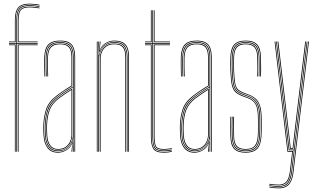

<svg xmlns="http://www.w3.org/2000/svg" viewBox="-20 -826 1730 1045"><path d="M69 0V-588H29V-592H69V-716Q69 -762 85.1 -780Q101.2 -798 142 -798Q153 -798 169.8 -796.1Q186.5 -794.2 195 -792.2V-788.2Q185 -790.5 168.6 -792.2Q152.2 -794 142 -794Q103 -794 88 -777.1Q73 -760.2 73 -716V-592H185V-588H73V0ZM61 0V-580H29V-584H65V0ZM77 0V-584H185V-580H81V0ZM29 -596V-600H61V-716Q61 -764 79 -785Q97 -806 142 -806Q153 -806 170 -804.1Q187 -802.2 195 -800V-796Q186.5 -798.2 170 -800.1Q153.5 -802 142 -802Q99.8 -802 82.4 -782.6Q65 -763.2 65 -716V-596ZM77 -596V-716Q77 -758.5 91 -774.2Q105 -790 142 -790Q151.5 -790 168.2 -788.2Q185 -786.5 195 -784.5V-780.5Q184.2 -782.5 168.1 -784.2Q152 -786 142 -786Q106.8 -786 93.9 -771.5Q81 -757 81 -716V-600H185V-596Z M385 0V-514Q385 -560.8 367.1 -580.9Q349.2 -601 308 -601Q264 -601 245.2 -580.2Q226.5 -559.5 225 -514Q224.2 -490.8 224.8 -463.8Q225.2 -436.8 226 -410H222Q221.2 -436.8 220.8 -464.5Q220.2 -492.2 221 -514Q222.5 -562.8 242.6 -583.9Q262.8 -605 308 -605Q337 -605 354.8 -595.8Q372.5 -586.5 380.8 -566.5Q389 -546.5 389 -514V0ZM295 -7Q324.5 -7 342.5 -21Q360.5 -35 368.8 -54.8Q377 -74.5 377 -91.2V-350.8Q359.8 -340.8 336.2 -325.2Q312.8 -309.8 294.2 -295.2Q256.8 -266.2 243.4 -230.5Q230 -194.8 228 -144.8Q227.5 -129.5 227.8 -121.5Q228 -113.5 229 -90.5Q231 -50.2 248.2 -28.6Q265.5 -7 295 -7ZM295 -11Q267.8 -11 251.4 -31.1Q235 -51.2 233 -90.8Q232 -109.5 231.8 -120Q231.5 -130.5 232 -144.8Q234 -198.2 248.4 -232.1Q262.8 -266 297.2 -292.5Q313.2 -305 334 -319Q354.8 -333 373 -343.8V-91.2Q373 -74.5 365.5 -55.8Q358 -37 340.9 -24Q323.8 -11 295 -11ZM295 -15Q321.8 -15 338 -27.1Q354.2 -39.2 361.6 -57Q369 -74.8 369 -91.2V-336.8Q354.5 -327.8 335.6 -315.1Q316.8 -302.5 299.2 -289Q264.5 -262 251.2 -228.6Q238 -195.2 236 -144.5Q235.5 -129.8 235.8 -122Q236 -114.2 237 -90.8Q239 -54.5 254 -34.8Q269 -15 295 -15ZM295 5Q258.8 5 239 -20.2Q219.2 -45.5 217 -90Q216 -108.5 215.8 -120.2Q215.5 -132 216 -145Q217.8 -192 230.9 -231.8Q244 -271.5 287 -304.8Q298.5 -313.5 312 -323Q325.5 -332.5 340 -342Q354.5 -351.5 369 -360V-514Q369 -552 354.9 -568.5Q340.8 -585 308 -585Q273 -585 257.6 -568.2Q242.2 -551.5 241 -513.5Q240.2 -490.8 240.8 -465.6Q241.2 -440.5 242 -410H238Q237.2 -438 236.8 -465.1Q236.2 -492.2 237 -513.5Q238.2 -552.2 253.9 -570.6Q269.5 -589 308 -589Q343 -589 358 -571.6Q373 -554.2 373 -514V-357.8Q351 -344.8 329.4 -330.2Q307.8 -315.8 289 -301.2Q248.2 -269.5 235 -231.1Q221.8 -192.8 220 -145Q219.5 -129.8 219.8 -121.5Q220 -113.2 221 -90.2Q223.2 -46.2 242.5 -22.6Q261.8 1 295 1Q323.2 1 345 -14.6Q366.8 -30.2 375.8 -57.5H376.8L373.5 -6V0H369.2V-4.8L373.8 -44.5H372.8Q363.2 -21.8 341.4 -8.4Q319.5 5 295 5ZM377.2 0V-10L378.8 -72.2H377.8Q373.2 -45.8 350.9 -24.4Q328.5 -3 295 -3Q263.2 -3 245.2 -25.6Q227.2 -48.2 225 -90.5Q224 -109 223.8 -120Q223.5 -131 224 -144.8Q225.8 -191.8 238.4 -229.2Q251 -266.8 292 -298.5Q305.2 -308.8 320.4 -319Q335.5 -329.2 350.2 -338.6Q365 -348 377 -355V-514Q377 -556.5 361 -574.8Q345 -593 308 -593Q269.2 -593 251.8 -574.6Q234.2 -556.2 233 -513.8Q232.2 -490.5 232.8 -463.8Q233.2 -437 234 -410H230Q229.2 -437.5 228.8 -464.9Q228.2 -492.2 229 -513.8Q230.2 -557.8 248.4 -577.4Q266.5 -597 308 -597Q347 -597 364 -577.8Q381 -558.5 381 -514V0Z M678.2 0V-514Q678.2 -535 674.6 -551.2Q671 -567.5 662.2 -578.5Q653.5 -589.5 638.6 -595.2Q623.8 -601 601.2 -601Q573.2 -601 551.6 -585.6Q530 -570.2 521 -542.5H519L522.8 -600H527V-596.2L522.8 -555.5H523.8Q532.5 -577.8 554.4 -591.4Q576.2 -605 601.2 -605Q620.2 -605 634 -601.1Q647.8 -597.2 657.1 -589.8Q666.5 -582.2 672 -571.2Q677.5 -560.2 679.9 -545.9Q682.2 -531.5 682.2 -514V0ZM507 0V-600H511V0ZM523.5 0V-508.8Q523.5 -525.8 531 -544.4Q538.5 -563 555.5 -576Q572.5 -589 601.2 -589Q620.2 -589 632.9 -584.1Q645.5 -579.2 652.8 -569.6Q660 -560 663.1 -546Q666.2 -532 666.2 -514V0H662.2V-514Q662.2 -537 656.9 -552.8Q651.5 -568.5 638.2 -576.8Q625 -585 601.2 -585Q574.5 -585 558.2 -572.9Q542 -560.8 534.8 -543.1Q527.5 -525.5 527.5 -508.8V0ZM515 0V-600H519L517 -527.8H519Q524.8 -556.5 546.4 -576.8Q568 -597 601.2 -597Q645.2 -597 659.8 -574.6Q674.2 -552.2 674.2 -514V0H670.2V-514Q670.2 -552 656 -572.5Q641.8 -593 601.2 -593Q571.8 -593 553.8 -579Q535.8 -565 527.6 -545.4Q519.5 -525.8 519.5 -508.8V0Z M872.2 -3Q830.8 -3 820 -21.6Q809.2 -40.2 809.2 -85V-588H769.2V-592H809.2V-770H813.2V-592H905.2V-588H813.2V-85Q813.2 -41.5 823.2 -24.2Q833.2 -7 872.2 -7Q882.2 -7 893.8 -8.2Q905.2 -9.5 915.2 -11.8V-7.8Q905 -5.2 893.5 -4.1Q882 -3 872.2 -3ZM872.2 5Q827.2 5 814.2 -16Q801.2 -37 801.2 -85V-580H769.2V-584H805.2V-85Q805.2 -39 817.1 -19Q829 1 872.2 1Q882.8 1 894.4 -0.2Q906 -1.5 915.2 -4V0Q897.2 5 872.2 5ZM872.2 -11Q834.2 -11 825.8 -27.8Q817.2 -44.5 817.2 -85.2V-584H905.2V-580H821.2V-85.2Q821.2 -45.8 829 -30.4Q836.8 -15 872.2 -15Q881.5 -15 892.6 -16.1Q903.8 -17.2 915.2 -19.5V-15.5Q905.2 -13.5 893.8 -12.2Q882.2 -11 872.2 -11ZM769.2 -596V-600H801.2V-770H805.2V-596ZM817.2 -596V-770H821.2V-600H905.2V-596Z M1128.2 0V-514Q1128.2 -560.8 1110.4 -580.9Q1092.5 -601 1051.2 -601Q1007.2 -601 988.5 -580.2Q969.8 -559.5 968.2 -514Q967.5 -490.8 968 -463.8Q968.5 -436.8 969.2 -410H965.2Q964.5 -436.8 964 -464.5Q963.5 -492.2 964.2 -514Q965.8 -562.8 985.9 -583.9Q1006 -605 1051.2 -605Q1080.2 -605 1098 -595.8Q1115.8 -586.5 1124 -566.5Q1132.2 -546.5 1132.2 -514V0ZM1038.2 -7Q1067.8 -7 1085.8 -21Q1103.8 -35 1112 -54.8Q1120.2 -74.5 1120.2 -91.2V-350.8Q1103 -340.8 1079.5 -325.2Q1056 -309.8 1037.5 -295.2Q1000 -266.2 986.6 -230.5Q973.2 -194.8 971.2 -144.8Q970.8 -129.5 971 -121.5Q971.2 -113.5 972.2 -90.5Q974.2 -50.2 991.5 -28.6Q1008.8 -7 1038.2 -7ZM1038.2 -11Q1011 -11 994.6 -31.1Q978.2 -51.2 976.2 -90.8Q975.2 -109.5 975 -120Q974.8 -130.5 975.2 -144.8Q977.2 -198.2 991.6 -232.1Q1006 -266 1040.5 -292.5Q1056.5 -305 1077.2 -319Q1098 -333 1116.2 -343.8V-91.2Q1116.2 -74.5 1108.8 -55.8Q1101.2 -37 1084.1 -24Q1067 -11 1038.2 -11ZM1038.2 -15Q1065 -15 1081.2 -27.1Q1097.5 -39.2 1104.9 -57Q1112.2 -74.8 1112.2 -91.2V-336.8Q1097.8 -327.8 1078.9 -315.1Q1060 -302.5 1042.5 -289Q1007.8 -262 994.5 -228.6Q981.2 -195.2 979.2 -144.5Q978.8 -129.8 979 -122Q979.2 -114.2 980.2 -90.8Q982.2 -54.5 997.2 -34.8Q1012.2 -15 1038.2 -15ZM1038.2 5Q1002 5 982.2 -20.2Q962.5 -45.5 960.2 -90Q959.2 -108.5 959 -120.2Q958.8 -132 959.2 -145Q961 -192 974.1 -231.8Q987.2 -271.5 1030.2 -304.8Q1041.8 -313.5 1055.2 -323Q1068.8 -332.5 1083.2 -342Q1097.8 -351.5 1112.2 -360V-514Q1112.2 -552 1098.1 -568.5Q1084 -585 1051.2 -585Q1016.2 -585 1000.9 -568.2Q985.5 -551.5 984.2 -513.5Q983.5 -490.8 984 -465.6Q984.5 -440.5 985.2 -410H981.2Q980.5 -438 980 -465.1Q979.5 -492.2 980.2 -513.5Q981.5 -552.2 997.1 -570.6Q1012.8 -589 1051.2 -589Q1086.2 -589 1101.2 -571.6Q1116.2 -554.2 1116.2 -514V-357.8Q1094.2 -344.8 1072.6 -330.2Q1051 -315.8 1032.2 -301.2Q991.5 -269.5 978.2 -231.1Q965 -192.8 963.2 -145Q962.8 -129.8 963 -121.5Q963.2 -113.2 964.2 -90.2Q966.5 -46.2 985.8 -22.6Q1005 1 1038.2 1Q1066.5 1 1088.2 -14.6Q1110 -30.2 1119 -57.5H1120L1116.8 -6V0H1112.5V-4.8L1117 -44.5H1116Q1106.5 -21.8 1084.6 -8.4Q1062.8 5 1038.2 5ZM1120.5 0V-10L1122 -72.2H1121Q1116.5 -45.8 1094.1 -24.4Q1071.8 -3 1038.2 -3Q1006.5 -3 988.5 -25.6Q970.5 -48.2 968.2 -90.5Q967.2 -109 967 -120Q966.8 -131 967.2 -144.8Q969 -191.8 981.6 -229.2Q994.2 -266.8 1035.2 -298.5Q1048.5 -308.8 1063.6 -319Q1078.8 -329.2 1093.5 -338.6Q1108.2 -348 1120.2 -355V-514Q1120.2 -556.5 1104.2 -574.8Q1088.2 -593 1051.2 -593Q1012.5 -593 995 -574.6Q977.5 -556.2 976.2 -513.8Q975.5 -490.5 976 -463.8Q976.5 -437 977.2 -410H973.2Q972.5 -437.5 972 -464.9Q971.5 -492.2 972.2 -513.8Q973.5 -557.8 991.6 -577.4Q1009.8 -597 1051.2 -597Q1090.2 -597 1107.2 -577.8Q1124.2 -558.5 1124.2 -514V0Z M1317 5Q1273.2 5 1254 -15.9Q1234.8 -36.8 1234 -85Q1233.8 -112 1233.5 -133.5Q1233.2 -155 1234 -191H1238Q1237.5 -151.2 1237.6 -130.4Q1237.8 -109.5 1238 -85Q1238.8 -39 1257.1 -19Q1275.5 1 1317 1Q1357.8 1 1377 -18.9Q1396.2 -38.8 1399 -85.2Q1400 -100 1400.1 -115.2Q1400.2 -130.5 1400.1 -146.5Q1400 -162.5 1400 -179Q1400 -240 1384 -267.2Q1368 -294.5 1334.8 -306.8L1305.8 -317.5Q1286 -324.8 1274.5 -334.1Q1263 -343.5 1257.4 -367.5Q1251.8 -391.5 1250 -442.5Q1249.2 -462.5 1249.4 -477.8Q1249.5 -493 1250 -513.5Q1251.2 -553.8 1266.6 -571.4Q1282 -589 1317 -589Q1352.2 -589 1367.9 -571.6Q1383.5 -554.2 1384 -514Q1384.5 -487.8 1384.5 -466.9Q1384.5 -446 1384 -410H1380Q1381.5 -441.2 1381 -467Q1380.5 -492.8 1380 -513.8Q1379.5 -552 1364.9 -568.5Q1350.2 -585 1317 -585Q1284.5 -585 1269.9 -568.4Q1255.2 -551.8 1254 -513.5Q1253.2 -488.8 1253.4 -475Q1253.5 -461.2 1254 -442.8Q1255.8 -397.2 1259.9 -374Q1264 -350.8 1274.9 -340.1Q1285.8 -329.5 1307.2 -321.2L1336 -310.2Q1357 -302.2 1372.2 -288.5Q1387.5 -274.8 1395.8 -248.9Q1404 -223 1404 -179Q1404 -163 1404.1 -146.9Q1404.2 -130.8 1404.1 -115.1Q1404 -99.5 1403 -85Q1400 -36.8 1380 -15.9Q1360 5 1317 5ZM1317 -3Q1277.5 -3 1260.1 -22.1Q1242.8 -41.2 1242 -85.2Q1241.8 -111 1241.2 -136.9Q1240.8 -162.8 1242 -191H1246Q1244.5 -159.5 1245.1 -133.2Q1245.8 -107 1246 -85.2Q1246.5 -43.5 1263.1 -25.2Q1279.8 -7 1317 -7Q1354.2 -7 1371.4 -25.2Q1388.5 -43.5 1391 -85.8Q1392.2 -108 1392.1 -130.2Q1392 -152.5 1392 -179Q1392 -237.5 1377.2 -262.6Q1362.5 -287.8 1331.8 -299.2L1303 -310Q1279 -319 1266.5 -330.9Q1254 -342.8 1248.9 -368Q1243.8 -393.2 1242 -442.2Q1241.2 -462.5 1241.4 -478.1Q1241.5 -493.8 1242 -513.8Q1243.2 -558.5 1260.9 -577.8Q1278.5 -597 1317 -597Q1356.5 -597 1373.9 -577.8Q1391.2 -558.5 1392 -514Q1392.5 -487.8 1392.5 -466.9Q1392.5 -446 1392 -410H1388Q1388.5 -449.8 1388.5 -470Q1388.5 -490.2 1388 -514Q1387.5 -556.5 1370.8 -574.8Q1354 -593 1317 -593Q1280.2 -593 1263.8 -574.5Q1247.2 -556 1246 -513.5Q1245.5 -493.5 1245.4 -477.6Q1245.2 -461.8 1246 -442.5Q1247.8 -391.2 1253.4 -366.6Q1259 -342 1271.1 -331.9Q1283.2 -321.8 1304.2 -313.8L1333.2 -302.8Q1363.8 -291.2 1379.9 -266.1Q1396 -241 1396 -179Q1396 -153.2 1396.1 -130.4Q1396.2 -107.5 1395 -85.5Q1392.2 -42 1374.5 -22.5Q1356.8 -3 1317 -3ZM1317 -11Q1281.8 -11 1266.1 -28.2Q1250.5 -45.5 1250 -85.5Q1249.8 -105.5 1249.1 -132.1Q1248.5 -158.8 1250 -191H1254Q1252.8 -161.5 1253.2 -135Q1253.8 -108.5 1254 -85.5Q1254.5 -47.8 1269.1 -31.4Q1283.8 -15 1317 -15Q1352 -15 1366.4 -32.6Q1380.8 -50.2 1383 -86.2Q1384.5 -109.5 1384.2 -132.1Q1384 -154.8 1384 -179Q1384 -236.2 1370.5 -258.9Q1357 -281.5 1329 -291.8L1300 -302.5Q1274.2 -312 1260.6 -325.2Q1247 -338.5 1241.4 -365.2Q1235.8 -392 1234 -442Q1233.2 -462.2 1233.4 -478.2Q1233.5 -494.2 1234 -514Q1235.5 -562.8 1254.8 -583.9Q1274 -605 1317 -605Q1360.8 -605 1380 -583.9Q1399.2 -562.8 1400 -514Q1400.5 -493 1401 -467.5Q1401.5 -442 1400 -410H1396Q1396.5 -449.5 1396.5 -470Q1396.5 -490.5 1396 -514Q1395.2 -559.8 1377.4 -580.4Q1359.5 -601 1317 -601Q1275.2 -601 1257.4 -580.4Q1239.5 -559.8 1238 -513.8Q1237.2 -489.5 1237.4 -474.6Q1237.5 -459.8 1238 -442Q1239.8 -393.2 1245 -367.4Q1250.2 -341.5 1263.4 -328.6Q1276.5 -315.8 1301.5 -306.2L1330.5 -295.2Q1359.8 -284.2 1373.9 -260.4Q1388 -236.5 1388 -179Q1388 -162.2 1388.1 -146.4Q1388.2 -130.5 1388.1 -115.4Q1388 -100.2 1387 -85.5Q1384.5 -45.8 1368.2 -28.4Q1352 -11 1317 -11Z M1496.5 199Q1485.5 199 1469.6 197.6Q1453.8 196.2 1445.8 194V190Q1454.2 192.2 1469.8 193.6Q1485.2 195 1496.5 195Q1522 195 1537.6 185.4Q1553.2 175.8 1561.8 156.5Q1570.2 137.2 1573.5 108.5L1657.5 -600H1661.5L1577.5 109Q1573.8 140.8 1564.2 160.6Q1554.8 180.5 1538.2 189.8Q1521.8 199 1496.5 199ZM1496.5 183Q1485.5 183 1470.4 181.6Q1455.2 180.2 1445.8 178.5V174.5Q1454.5 176.2 1469.6 177.6Q1484.8 179 1496.5 179Q1524.8 179 1539 162Q1553.2 145 1557.8 106.5L1570.2 0H1544.5L1474.5 -600H1478.5L1548 -4H1574.8L1561.8 107Q1557 147.5 1541.9 165.2Q1526.8 183 1496.5 183ZM1496.5 191Q1485 191 1469.9 189.6Q1454.8 188.2 1445.8 186.2V182.2Q1454.5 184 1469.2 185.5Q1484 187 1496.5 187Q1531.8 187 1546.4 166.1Q1561 145.2 1565.5 107.5L1579.2 -8H1551.5L1542.2 -88L1482.5 -600H1486.5L1546 -91L1555.2 -12H1579.8L1649.5 -600H1653.5L1569.5 108Q1564.8 149.5 1548.6 170.2Q1532.5 191 1496.5 191ZM1558.8 -16 1549.8 -93.8 1490.5 -600H1494.8L1553.5 -96.2L1562.2 -20H1572.8L1581.5 -95.8L1641.2 -600H1645.5L1585.2 -91.5L1576.2 -16Z"/></svg>

Font: Big Shoulders Inline Display Thin Thin
Style: Regular
Weight: 250
Version: Version 2.002